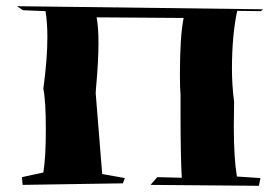

<svg xmlns="http://www.w3.org/2000/svg" viewBox="-20 -666 904 620"><path d="M816 -66 466 -69 488 -94 567 -92Q563 -160 563 -301V-360Q561 -379 561 -426Q561 -549 573 -608L292 -610Q298 -579 298 -527Q298 -468 290 -381L289 -365L310 -104L383 -91L377 -74L53 -69L51 -94L120 -109Q128 -157 128 -248Q128 -340 120 -380Q133 -475 133 -546Q133 -594 127 -630L54 -633L35 -646L829 -636L823 -630L746 -631Q729 -552 729 -443Q729 -392 736 -336L735 -258Q735 -156 745 -96L821 -91Z"/></svg>

Font: Xiangcui Kesong Xiangcui Kesong
Style: Regular
Weight: 400
Version: Version 1.501;March 28, 2024;FontCreator 14.0.0.2814 64-bit